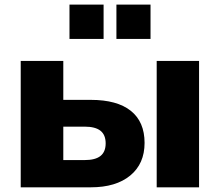

<svg xmlns="http://www.w3.org/2000/svg" viewBox="-20 -799 937 819"><path d="M68.4 -539.1H250V-373H367.2Q479.5 -373 538.1 -326.2Q596.7 -279.3 596.7 -189.5Q596.7 -100.6 535.6 -50.3Q474.6 0 367.2 0H68.4ZM340.8 -116.2Q386.7 -116.2 408.7 -133.8Q430.7 -151.4 430.7 -187.5Q430.7 -223.6 408.7 -241.2Q386.7 -258.8 340.8 -258.8H250V-116.2ZM648.4 -539.1H829.1V0H648.4ZM476.6 -779.3H622.1V-632.8H476.6ZM276.4 -779.3H421.9V-632.8H276.4Z"/></svg>

Font: Min Sans Black
Style: Regular
Weight: 900
Designer: Jinseong-Kim, NotoSansCJK, Nunito
Foundry: Jinseong-Kim
Version: Version 1.000